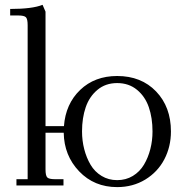

<svg xmlns="http://www.w3.org/2000/svg" viewBox="-20 -766 764 793"><path d="M22 -702.1V-729Q113.8 -729 155.8 -746.1L168 -717.8V-245.1H244.1Q251 -336.9 311 -394.5Q371.1 -452.1 463.9 -452.1Q563.5 -452.1 624.8 -388.2Q686 -324.2 686 -223.1Q686 -160.2 658.7 -107.9Q631.3 -55.7 580.1 -24.4Q528.8 6.8 463.9 6.8Q369.1 6.8 306.9 -58.3Q244.6 -123.5 243.2 -217.8H168V-65.9Q168 -41 175 -33.4Q182.1 -25.9 207 -25.9H242.2V0H47.9V-25.9H94.2V-662.1Q94.2 -687 87.2 -694.6Q80.1 -702.1 55.2 -702.1ZM318.8 -223.1Q318.8 -185.1 327.9 -149.9Q336.9 -114.7 354 -85.7Q371.1 -56.6 399.7 -39.3Q428.2 -22 463.9 -22Q500 -22 528.6 -39.3Q557.1 -56.6 574.5 -85.7Q591.8 -114.7 600.8 -149.9Q609.9 -185.1 609.9 -223.1Q609.9 -278.8 594.7 -323Q579.6 -367.2 545.9 -395Q512.2 -422.9 463.9 -422.9Q416 -422.9 382.6 -395Q349.1 -367.2 334 -323Q318.8 -278.8 318.8 -223.1Z"/></svg>

Font: Dihjauti
Style: Regular
Weight: 400
Designer: T. Christopher White
Version: Version 3.0.0